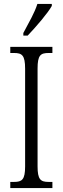

<svg xmlns="http://www.w3.org/2000/svg" viewBox="-20 -951 317 971"><path d="M98 -784V-771H120C163 -816 223 -886 242 -921V-931H169C155 -886 127 -839 98 -784ZM32 0H245V-31H226C185 -31 170 -43 170 -110V-604C170 -672 185 -683 226 -683H245V-714H32V-683H51C91 -683 107 -672 107 -604V-109C107 -42 91 -31 51 -31H32Z"/></svg>

Font: Noto Serif Lao ExtraCondensed Light
Style: Regular
Weight: 300
Width: 2
Designer: Monotype Design Team
Foundry: Monotype Imaging Inc.
Version: Version 2.003